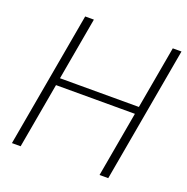

<svg xmlns="http://www.w3.org/2000/svg" viewBox="-126 -817 907 933"><g transform="rotate(20 328.0 -350.0)"><path d="M487 0 611 -700H656L532 0ZM34 0 158 -700H203L79 0ZM124 -338 131 -376H571L565 -338Z"/></g></svg>

Font: DM Sans 12pt ExtraLight
Style: Italic
Weight: 250
Italic angle: -10°
Version: Version 4.004;gftools[0.9.30]